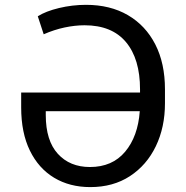

<svg xmlns="http://www.w3.org/2000/svg" viewBox="-20 -757 762 787"><path d="M350.1 9.9Q265.6 9.9 201.9 -28.4Q138.1 -66.8 102.5 -139.7Q66.8 -212.7 66.8 -316.8V-377.8H554V-390.6Q554 -515.6 496.3 -584.5Q438.6 -653.4 326.7 -653.4Q287.6 -653.4 244.9 -644.4Q202.1 -635.3 159.1 -616.5L134.9 -690.3Q167.3 -710.9 221.9 -724.1Q276.6 -737.2 332.4 -737.2Q431.5 -737.2 504.1 -695Q576.7 -652.7 616.5 -575.1Q656.2 -497.5 656.2 -390.6V-333.8Q656.2 -235.4 618.8 -157.7Q581.3 -79.9 512.6 -35Q443.9 9.9 350.1 9.9ZM552.9 -301.1H167.6V-285.5Q167.6 -180.8 217 -126.6Q266.3 -72.4 348.7 -72.4Q440.3 -72.4 492.9 -135.1Q545.5 -197.8 552.9 -301.1Z"/></svg>

Font: Inter Alia
Style: Regular
Weight: 400
Designer: Rasmus Andersson (Latin, Greek, Cyrillic etc.) and Evan from Shavian.info (Shavian, old style figures)
Foundry: Shavian.info
Version: Version 0.001;git-37ab20767